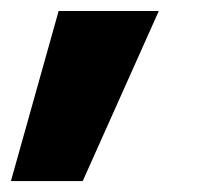

<svg xmlns="http://www.w3.org/2000/svg" viewBox="-59 -146 393 350"><path d="M-39.1 184.1 47.9 -126H230.5L91.8 184.1Z"/></svg>

Font: Inter 24pt Black
Style: Italic
Weight: 900
Italic angle: -9.3988°
Designer: Rasmus Andersson
Foundry: rsms
Version: Version 4.001;git-66647c0bb